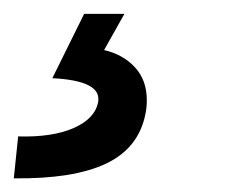

<svg xmlns="http://www.w3.org/2000/svg" viewBox="-77 -20 347 277"><path d="M64.5 127.9Q64.9 126 64.9 122.6Q64.9 96.2 -1.5 92.8L44.4 0H102.5L73.2 52.2Q100.6 58.6 117.7 77.1Q134.8 95.7 134.8 124.5Q134.8 135.3 132.8 144.5Q123 193.8 75.9 216.1Q28.8 238.3 -57.1 237.3L-50.8 176.8Q-1.5 178.2 29.1 164.8Q59.6 151.4 64.5 127.9Z"/></svg>

Font: Reddit Sans Fudge SmBold Italic
Style: Regular
Weight: 600
Italic angle: -11.25°
Designer: Stephen Hutchings
Version: Version 1.013